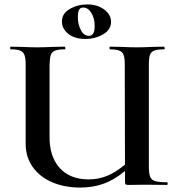

<svg xmlns="http://www.w3.org/2000/svg" viewBox="-20 -836 815 868"><path d="M735 0 637 -1 561 0Q550 0 547.5 -3Q545 -6 545 -19V-63Q497 -23 448.5 -5.5Q400 12 343 12Q272 12 216 -12Q160 -36 128 -81Q96 -126 96 -186V-544Q96 -573 90.5 -587.5Q85 -602 71 -607.5Q57 -613 29 -613Q26 -613 26 -619Q26 -625 29 -625L78 -624Q120 -622 149 -622Q175 -622 221 -624L271 -625Q275 -625 275.5 -619Q276 -613 273 -613Q243 -613 228.5 -607Q214 -601 209.5 -587Q205 -573 204 -542V-221Q203 -128 250 -76.5Q297 -25 381 -25Q424 -25 463 -40.5Q502 -56 545 -92L544 -542Q545 -585 532 -599Q519 -613 478 -613Q475 -613 475 -619Q475 -625 477 -625L527 -624Q571 -622 599 -622Q624 -622 670 -624L720 -625Q724 -625 724.5 -619Q725 -613 722 -613Q692 -613 677.5 -607.5Q663 -602 658 -588Q653 -574 653 -544V-81Q653 -51 659 -36.5Q665 -22 682 -17Q699 -12 735 -12Q738 -12 738 -6Q738 0 735 0ZM260 -739Q260 -775 295.5 -795.5Q331 -816 376 -816Q420 -816 451 -793Q482 -770 482 -737Q482 -702 446.5 -681Q411 -660 366 -660Q317 -660 288.5 -683Q260 -706 260 -739ZM408 -719Q408 -753 393 -777.5Q378 -802 356 -802Q343 -802 337.5 -791.5Q332 -781 332 -759Q332 -726 345.5 -700Q359 -674 382 -674Q395 -674 401.5 -685Q408 -696 408 -719Z"/></svg>

Font: Cormorant Upright
Style: Bold
Weight: 700
Designer: Christian Thalmann (Catharsis Fonts)
Foundry: Catharsis Fonts
Version: Version 3.302